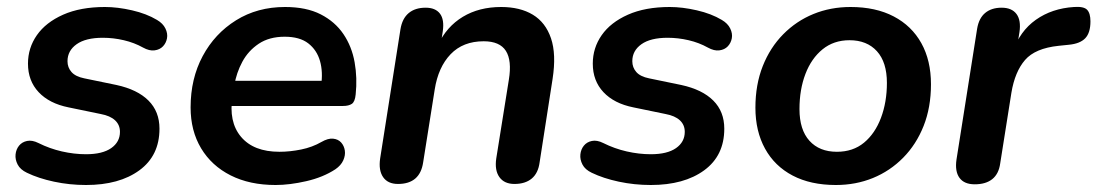

<svg xmlns="http://www.w3.org/2000/svg" viewBox="-20 -519 3138 549"><path d="M226 10Q179 10 134.5 0.5Q90 -9 57 -25Q38 -34 30.5 -48.5Q23 -63 24.5 -77.5Q26 -92 34.5 -102.5Q43 -113 57.5 -116Q72 -119 90 -110Q122 -94 157 -86Q192 -78 226 -78Q273 -78 298 -95.5Q323 -113 323 -142Q323 -162 309 -175Q295 -188 268 -193L176 -212Q121 -223 90.5 -255.5Q60 -288 60 -337Q60 -382 85.5 -418.5Q111 -455 160.5 -477Q210 -499 280 -499Q316 -499 357.5 -489.5Q399 -480 429 -462Q446 -452 453 -437.5Q460 -423 457.5 -409.5Q455 -396 446 -386.5Q437 -377 422 -375Q407 -373 389 -383Q364 -397 334 -404Q304 -411 274 -411Q225 -411 199 -392.5Q173 -374 173 -344Q173 -326 184.5 -313Q196 -300 221 -295L313 -276Q373 -263 404.5 -231.5Q436 -200 436 -151Q436 -74 378.5 -32Q321 10 226 10Z M768 10Q694 10 639.5 -17.5Q585 -45 555 -95Q525 -145 525 -212Q525 -294 559.5 -358.5Q594 -423 655 -461Q716 -499 795 -499Q856 -499 897 -478Q938 -457 962 -421.5Q986 -386 994 -341Q1002 -296 997 -249Q995 -228 986 -222Q977 -216 961 -216H625L635 -288H915L898 -273Q904 -313 895 -344.5Q886 -376 861.5 -395Q837 -414 794 -414Q750 -414 720 -394Q690 -374 673 -342.5Q656 -311 650 -275L645 -244Q633 -171 669 -128Q705 -85 779 -85Q809 -85 841 -91.5Q873 -98 899 -113Q918 -124 932.5 -122.5Q947 -121 955.5 -111.5Q964 -102 966 -88.5Q968 -75 961.5 -60.5Q955 -46 939 -35Q904 -12 856 -1Q808 10 768 10Z M1118 7Q1089 7 1075.5 -12.5Q1062 -32 1067 -66L1125 -435Q1130 -466 1148.5 -481.5Q1167 -497 1197 -497Q1225 -497 1238 -480Q1251 -463 1246 -429L1236 -365L1232 -390Q1257 -443 1303.5 -471Q1350 -499 1413 -499Q1467 -499 1503.5 -477Q1540 -455 1555.5 -409.5Q1571 -364 1560 -293L1523 -55Q1519 -24 1500.5 -8.5Q1482 7 1451 7Q1422 7 1408 -12.5Q1394 -32 1399 -66L1435 -291Q1444 -346 1426.5 -373.5Q1409 -401 1363 -401Q1304 -401 1268.5 -364Q1233 -327 1223 -263L1190 -55Q1181 7 1118 7Z M1841 10Q1794 10 1749.5 0.5Q1705 -9 1672 -25Q1653 -34 1645.5 -48.5Q1638 -63 1639.5 -77.5Q1641 -92 1649.5 -102.5Q1658 -113 1672.5 -116Q1687 -119 1705 -110Q1737 -94 1772 -86Q1807 -78 1841 -78Q1888 -78 1913 -95.5Q1938 -113 1938 -142Q1938 -162 1924 -175Q1910 -188 1883 -193L1791 -212Q1736 -223 1705.5 -255.5Q1675 -288 1675 -337Q1675 -382 1700.5 -418.5Q1726 -455 1775.5 -477Q1825 -499 1895 -499Q1931 -499 1972.5 -489.5Q2014 -480 2044 -462Q2061 -452 2068 -437.5Q2075 -423 2072.5 -409.5Q2070 -396 2061 -386.5Q2052 -377 2037 -375Q2022 -373 2004 -383Q1979 -397 1949 -404Q1919 -411 1889 -411Q1840 -411 1814 -392.5Q1788 -374 1788 -344Q1788 -326 1799.5 -313Q1811 -300 1836 -295L1928 -276Q1988 -263 2019.5 -231.5Q2051 -200 2051 -151Q2051 -74 1993.5 -32Q1936 10 1841 10Z M2370 10Q2298 10 2246.5 -17Q2195 -44 2167.5 -94Q2140 -144 2140 -211Q2140 -277 2161 -330Q2182 -383 2219.5 -421Q2257 -459 2306 -479Q2355 -499 2412 -499Q2484 -499 2535.5 -472Q2587 -445 2614.5 -395.5Q2642 -346 2642 -278Q2642 -212 2621 -159Q2600 -106 2562.5 -68Q2525 -30 2476 -10Q2427 10 2370 10ZM2373 -85Q2419 -85 2450.5 -111Q2482 -137 2499 -182Q2516 -227 2516 -282Q2516 -341 2487.5 -372.5Q2459 -404 2409 -404Q2364 -404 2332 -378Q2300 -352 2283 -307.5Q2266 -263 2266 -207Q2266 -148 2294.5 -116.5Q2323 -85 2373 -85Z M2767 8Q2737 8 2723.5 -10.5Q2710 -29 2715 -63L2774 -437Q2779 -467 2797 -482Q2815 -497 2844 -497Q2873 -497 2886.5 -479Q2900 -461 2895 -427L2886 -371H2876Q2896 -430 2942 -462.5Q2988 -495 3051 -499Q3079 -501 3088.5 -491Q3098 -481 3098 -458Q3098 -425 3083 -409.5Q3068 -394 3036 -391L3007 -388Q2940 -381 2911 -347.5Q2882 -314 2872 -254L2840 -52Q2836 -22 2817.5 -7Q2799 8 2767 8Z"/></svg>

Font: Nunito ExtraLight
Style: Italic
Weight: 200
Italic angle: -9°
Designer: Vernon Adams
Foundry: Vernon Adams
Version: Version 3.602